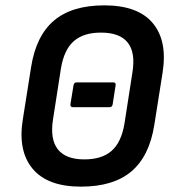

<svg xmlns="http://www.w3.org/2000/svg" viewBox="-20 -686 647 717"><path d="M252.7 -285.7Q241.6 -285.7 243 -296.8L254.5 -367.2Q256.5 -378.4 266 -378.4H402.6Q414 -378.4 411.6 -366.6L400.8 -296.8Q399.1 -285.7 389.3 -285.7ZM282.2 11Q157.9 11 102.1 -55.5Q46.3 -122 65.1 -239.5L96.1 -435.2Q114.5 -552.3 181.6 -609.2Q248.7 -666 369.5 -666Q494.7 -666 550.2 -600Q605.8 -534 587.3 -415.5L556.3 -219.8Q537.8 -102.7 470.6 -45.8Q403.3 11 282.2 11ZM294.1 -90.8Q359.8 -90.4 396.6 -122.5Q433.3 -154.6 444.9 -225.1L474.3 -414Q486.8 -489.5 457.1 -526.8Q427.4 -564.2 357.9 -564.2Q292.6 -564.6 255.8 -532.5Q219 -500.4 207.5 -429.9L178.1 -241Q166.2 -166.2 195.9 -128.5Q225.6 -90.8 294.1 -90.8Z"/></svg>

Font: Sofia Sans Semi Condensed
Style: Italic
Weight: 400
Italic angle: -9°
Designer: Botio Nikoltchev, Ani Petrova
Foundry: lettersoup
Version: Version 4.101